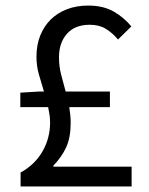

<svg xmlns="http://www.w3.org/2000/svg" viewBox="-20 -670 537 690"><path d="M54 0V-50Q105 -78 132.5 -125.5Q160 -173 160 -230Q160 -244 158 -257.5Q156 -271 153 -285H53V-337L120 -341H138Q128 -373 119.5 -403.5Q111 -434 111 -466Q111 -508 124.5 -542Q138 -576 162.5 -600Q187 -624 221 -637Q255 -650 297 -650Q351 -650 388.5 -628.5Q426 -607 452 -575L404 -528Q385 -551 361 -566Q337 -581 303 -581Q249 -581 220.5 -548.5Q192 -516 192 -464Q192 -432 199.5 -402.5Q207 -373 216 -341H375V-285H229Q231 -271 232.5 -257.5Q234 -244 234 -229Q234 -176 218 -141Q202 -106 172 -75V-71H453V0Z"/></svg>

Font: Processing Sans Pro
Style: Regular
Weight: 400
Designer: Paul D. Hunt
Foundry: Adobe Systems Incorporated
Version: Version 2.020;PS 2.000;hotconv 1.0.86;makeotf.lib2.5.63406